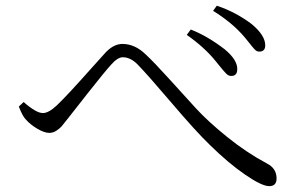

<svg xmlns="http://www.w3.org/2000/svg" viewBox="-20 -716 1040 662"><path d="M777.3 -454.1Q772.5 -454.1 768.1 -456.1Q763.7 -458 758.3 -463.9Q752.9 -469.7 749.5 -473.6Q746.1 -477.5 737.3 -488.3Q728.5 -499 724.6 -503.9Q686.5 -551.8 624 -595.7L637.7 -614.3Q695.3 -591.8 754.9 -545.9Q800.8 -507.8 797.9 -474.6Q796.9 -454.1 777.3 -454.1ZM874 -538.1Q869.1 -538.1 865.2 -540Q861.3 -542 856.4 -547.4Q851.6 -552.7 847.7 -557.6Q843.8 -562.5 836.4 -571.8Q829.1 -581.1 823.2 -587.9Q782.2 -636.7 714.8 -678.7L727.5 -696.3Q792 -674.8 846.7 -633.8Q894.5 -594.7 894.5 -559.6Q894.5 -538.1 874 -538.1ZM69.3 -303.7Q57.6 -315.4 44.9 -348.6L61.5 -364.3Q104.5 -326.2 127.9 -326.2Q147.5 -326.2 174.8 -351.6Q194.3 -370.1 225.6 -403.8Q256.8 -437.5 291.5 -476.6Q326.2 -515.6 338.9 -529.3Q369.1 -564.5 402.3 -564.5Q445.3 -564.5 482.4 -528.3Q511.7 -501 563 -444.3Q614.3 -387.7 654.8 -343.3Q695.3 -298.8 762.2 -244.6Q829.1 -190.4 900.4 -152.3Q933.6 -135.7 933.6 -100.6Q933.6 -74.2 908.2 -74.2Q882.8 -74.2 825.2 -113.8Q767.6 -153.3 704.1 -215.8Q656.2 -261.7 572.3 -360.4Q488.3 -459 454.1 -494.1Q429.7 -518.6 403.3 -518.6Q385.7 -518.6 363.3 -493.2Q341.8 -469.7 283.7 -396Q225.6 -322.3 215.8 -309.6Q198.2 -287.1 192.4 -280.3Q186.5 -273.4 174.8 -265.6Q163.1 -257.8 150.4 -257.8Q132.8 -257.8 108.9 -272Q85 -286.1 69.3 -303.7Z"/></svg>

Font: GenYoMin TW TTF Light
Style: Regular
Weight: 300
Version: Version 1.300